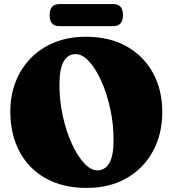

<svg xmlns="http://www.w3.org/2000/svg" viewBox="-20 -900 844 940"><path d="M401 -720Q516 -720 599.8 -673Q683.5 -626 729 -542.8Q774.5 -459.5 774.5 -351Q774.5 -245 729.5 -161Q684.5 -77 601.2 -28.5Q518 20 404 20Q287.5 20 203.8 -27Q120 -74 75.2 -158.5Q30.5 -243 30.5 -355Q30.5 -430.5 55.5 -496.8Q80.5 -563 128.8 -613.2Q177 -663.5 245.5 -691.8Q314 -720 401 -720ZM536 -214.5Q536 -293.5 519.5 -368.5Q503 -443.5 475.8 -503.8Q448.5 -564 416 -599.5Q383.5 -635 351 -635Q271 -635 271 -486Q271 -405.5 287.8 -330.2Q304.5 -255 332 -195.5Q359.5 -136 392 -101Q424.5 -66 456 -66Q494.5 -66 515.2 -101.8Q536 -137.5 536 -214.5ZM223 -825.5Q223 -880 270.5 -880H534.5Q582 -880 582 -826Q582 -772 534.5 -772H270.5Q223 -772 223 -825.5Z"/></svg>

Font: Fraunces 9pt Soft Black
Style: Regular
Weight: 900
Version: Version 1.000;[b76b70a41]